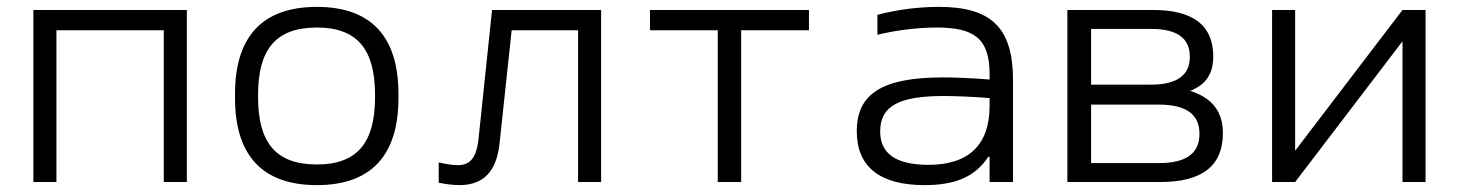

<svg xmlns="http://www.w3.org/2000/svg" viewBox="-20 -529 4240 558"><path d="M77 0H144V-441H456V0H523V-500H77Z M663 -256V-244C663 -78 742 9 901 9C1059 9 1138 -78 1138 -244V-256C1138 -422 1059 -509 901 -509C742 -509 663 -422 663 -256ZM730 -247V-253C730 -386 782 -449 901 -449C1018 -449 1070 -386 1070 -253V-247C1070 -114 1018 -51 901 -51C782 -51 730 -114 730 -247Z M1432 -114 1467 -441H1660V0H1727V-500H1410L1371 -128C1365 -68 1345 -49 1310 -49C1297 -49 1276 -52 1255 -57V2C1274 6 1298 9 1315 9C1388 9 1424 -34 1432 -114Z M2066 0H2134V-441H2331V-500H1869V-441H2066Z M2709 -509C2648 -509 2588 -501 2530 -486V-428C2588 -442 2650 -449 2702 -449C2810 -449 2856 -418 2856 -314V-298C2792 -303 2745 -304 2720 -304C2542 -304 2470 -255 2470 -148C2470 -44 2537 9 2667 9C2759 9 2815 -17 2852 -73H2856V0H2924V-297C2924 -449 2860 -509 2709 -509ZM2538 -147C2538 -221 2593 -250 2723 -250C2754 -250 2808 -248 2856 -244V-221C2856 -107 2794 -50 2679 -50C2580 -50 2538 -85 2538 -147Z M3082 0H3352C3474 0 3534 -47 3534 -142C3534 -204 3504 -244 3439 -265C3485 -283 3506 -315 3506 -365C3506 -455 3448 -500 3331 -500H3082ZM3151 -55V-225H3348C3427 -225 3466 -197 3466 -140C3466 -83 3427 -55 3348 -55ZM3151 -283V-445H3325C3400 -445 3438 -419 3438 -364C3438 -310 3400 -283 3325 -283Z M3677 0H3744L4056 -409V0H4123V-500H4056L3744 -91V-500H3677Z"/></svg>

Font: LT Wave Mono Light
Style: Regular
Weight: 300
Designer: Daniel Lyons
Version: Version 2.5 (Glyphs App)